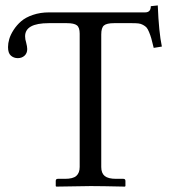

<svg xmlns="http://www.w3.org/2000/svg" viewBox="-20 -691 628 713"><path d="M519 -645H162.1C140.3 -645 120.4 -641.9 102.3 -635.7C84.2 -629.6 69.7 -621.7 58.6 -612.1C47.5 -602.5 38.2 -591.7 30.5 -579.8C22.9 -568 17.5 -556.7 14.4 -546.1C11.3 -535.6 9.8 -525.6 9.8 -516.1C9.8 -501.1 13.3 -490.6 20.5 -484.4C27.7 -478.2 36.1 -475.1 45.9 -475.1C56 -475.1 64.4 -478.1 71 -484.1C77.7 -490.2 81.1 -498.4 81.1 -508.8C81.1 -514.6 79.8 -522.8 77.1 -533.2C74.5 -541 73.2 -548.7 73.2 -556.2C73.2 -588.7 102.5 -605 161.1 -605H228C246.3 -605 258.8 -602.3 265.6 -596.9C272.5 -591.6 275.9 -581.2 275.9 -565.9V-70.8C275.9 -56.2 271.7 -45.2 263.4 -37.8C255.1 -30.5 241 -26.9 221.2 -26.9H194.8C189.6 -26.9 187 -24.3 187 -19V0L189 2L316.9 0C342.9 0 385.3 0.7 443.8 2L445.8 0V-19C445.8 -24.3 443.2 -26.9 438 -26.9H411.1C391.6 -26.9 377.5 -30.4 368.9 -37.4C360.3 -44.4 356 -55.5 356 -70.8V-563C356 -579.6 359.3 -590.7 366 -596.4C372.6 -602.1 385.3 -605 403.8 -605H470.2C480 -605 487.9 -604.7 493.9 -604C499.9 -603.4 505.6 -601.6 511 -598.6C516.4 -595.7 520.6 -592.6 523.7 -589.4C526.8 -586.1 530 -580.4 533.4 -572.3C536.9 -564.1 539.7 -556 542 -547.9L550.8 -513.2L581.1 -518.1C573.6 -553.2 568.5 -604.2 565.9 -670.9L540 -668C540 -652.7 533 -645 519 -645Z"/></svg>

Font: Linux Biolinum G
Style: Bold
Weight: 700
Designer: Philipp H. Poll
Foundry: Philipp H. Poll
Version: Version 1.1.0